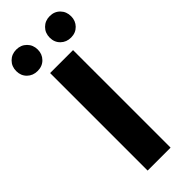

<svg xmlns="http://www.w3.org/2000/svg" viewBox="-324 -959 994 994"><g transform="rotate(-45 173.0 -462.0)"><path d="M89 -714H257V0H89ZM217 -845Q217 -879 239.5 -901.5Q262 -924 296 -924Q330 -924 352 -901.5Q374 -879 374 -845Q374 -812 352 -789.5Q330 -767 296 -767Q262 -767 239.5 -789Q217 -811 217 -845ZM-28 -845Q-28 -879 -5.5 -901.5Q17 -924 51 -924Q85 -924 107.5 -901.5Q130 -879 130 -845Q130 -812 108 -789.5Q86 -767 51 -767Q17 -767 -5.5 -789Q-28 -811 -28 -845Z"/></g></svg>

Font: Nebula Sans Bold
Style: Regular
Weight: 700
Designer: Paul D. Hunt for Adobe (as Source Sans)
Foundry: Nebula Entertainment & Broadcasting LLC
Version: Version 1.010